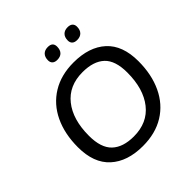

<svg xmlns="http://www.w3.org/2000/svg" viewBox="-224 -1037 1220 1220"><g transform="rotate(-45 386.0 -427.5)"><path d="M74 -278Q74 -398 117 -488.5Q160 -579 241.5 -629Q323 -679 435 -679Q575 -679 654 -607Q733 -535 733 -393Q733 -273 690 -182Q647 -91 566 -41Q485 9 372 9Q233 9 153.5 -63.5Q74 -136 74 -278ZM632 -392Q632 -500 581 -547.5Q530 -595 432 -595Q310 -595 242.5 -510.5Q175 -426 175 -280Q175 -172 226 -123.5Q277 -75 374 -75Q497 -75 564.5 -160.5Q632 -246 632 -392ZM508 -803Q508 -832 523.5 -848Q539 -864 567 -864Q589 -864 600.5 -853.5Q612 -843 612 -824Q612 -795 596.5 -779Q581 -763 553 -763Q531 -763 519.5 -773.5Q508 -784 508 -803ZM330 -803Q330 -832 345.5 -848Q361 -864 389 -864Q433 -864 433 -824Q433 -795 418 -779Q403 -763 374 -763Q353 -763 341.5 -773.5Q330 -784 330 -803Z"/></g></svg>

Font: SN Pro
Style: Italic
Weight: 400
Italic angle: -9°
Designer: Tobias Whetton
Foundry: Supernotes
Version: Version 1.003